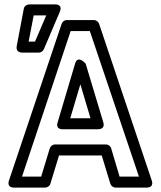

<svg xmlns="http://www.w3.org/2000/svg" viewBox="-20 -827 729 872"><path d="M461 -171H230C219 -171 209 -163 206 -153L167 -25H80L301 -686H388L611 -25H523L485 -153C482 -164 471 -171 461 -171ZM442 -121 481 7C484 17 494 25 505 25H645C683 25 669 -8 669 -8L430 -719C427 -728 417 -736 406 -736H283C274 -736 264 -730 260 -719L21 -8C9 28 45 25 45 25H185C195 25 206 18 209 7L248 -121ZM265 -240H425C427 -240 459 -239 449 -272L369 -538C369 -538 333 -580 321 -538L242 -272C241 -270 230 -240 265 -240ZM299 -290 345 -444 391 -290ZM133 -757H190L139 -638H110ZM112 -807C102 -807 90 -799 88 -787L56 -618C51 -591 73 -588 80 -588H156C165 -588 175 -594 179 -603L251 -772C268 -811 228 -807 228 -807Z"/></svg>

Font: Asimov
Style: NarOu
Weight: 500
Designer: Google
Version: Version 2.000980; 2014